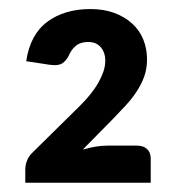

<svg xmlns="http://www.w3.org/2000/svg" viewBox="-20 -844 373 414"><path d="M175 -824.5Q204 -824.5 226.8 -816Q249.5 -807.5 265.2 -793Q281 -778.5 289 -758.8Q297 -739 297 -716Q297 -695.5 290.8 -678.5Q284.5 -661.5 274.2 -646Q264 -630.5 250.5 -616Q237 -601.5 222.5 -586.5L158.5 -521.5Q172.5 -525.5 186 -527.8Q199.5 -530 211 -530H275.5Q289.5 -530 297.2 -522.5Q305 -515 305 -502.5V-450H34.5V-478.5Q34.5 -487 37.8 -496.5Q41 -506 49 -514L153.5 -617Q164.5 -628 174.5 -640.2Q184.5 -652.5 191.5 -664.8Q198.5 -677 202.8 -689.2Q207 -701.5 207 -713Q207 -731 197.2 -742.2Q187.5 -753.5 170 -753.5Q153.5 -753.5 143.5 -745.2Q133.5 -737 127 -721.5Q121.5 -712.5 115.2 -708Q109 -703.5 97.5 -703.5Q95 -703.5 92.2 -703.8Q89.5 -704 86 -704.5L36.5 -712Q45 -769.5 82 -797Q119 -824.5 175 -824.5Z"/></svg>

Font: LatoHex
Style: Bold
Weight: 700
Designer: Lukasz Dziedzic
Foundry: tyPoland Lukasz Dziedzic
Version: Version 1.104; Western+Polish opensource